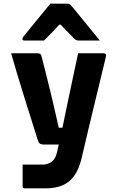

<svg xmlns="http://www.w3.org/2000/svg" viewBox="-20 -832 640 1052"><path d="M187 -540Q203 -540 207 -526Q226 -452 238 -403Q250 -354 258.5 -320Q267 -286 273 -259Q279 -232 286 -202.5Q293 -173 302 -132H322Q334 -190 348.5 -259.5Q363 -329 378.5 -401.5Q394 -474 408 -540H549Q554 -540 558.5 -536Q563 -532 561 -524Q544 -453 528.5 -389.5Q513 -326 497.5 -261.5Q482 -197 465 -126Q448 -55 428 31Q408 119 361 159.5Q314 200 229 200H115Q104 200 104 189V70H210Q244 70 264.5 53.5Q285 37 293 0Q297 -16 302 -40H221Q207 -40 199.5 -44.5Q192 -49 187 -65Q183 -77 172 -112Q161 -147 145 -198Q129 -249 110.5 -308Q92 -367 74 -427Q56 -487 41 -540ZM256 -812H350Q358 -812 363 -808Q368 -804 380 -790Q387 -781 404 -760.5Q421 -740 443 -713Q465 -686 487 -659Q509 -632 527 -610H415Q404 -610 398.5 -612Q393 -614 386 -621Q378 -629 360 -647.5Q342 -666 312 -697H305Q277 -667 257.5 -646.5Q238 -626 221 -610H114Q103 -610 103 -619Q103 -624 106 -628Q109 -632 121 -647Q132 -661 150.5 -683.5Q169 -706 189.5 -731Q210 -756 228 -778Q246 -800 256 -812Z"/></svg>

Font: Recursive Mn Lnr St XBd
Style: Regular
Weight: 800
Monospace: yes
Version: Version 1.079;hotconv 1.0.112;makeotfexe 2.5.65598; ttfautoh